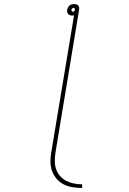

<svg xmlns="http://www.w3.org/2000/svg" viewBox="-20 -755 640 949"><path d="M386 174Q363 174 339.5 170.5Q316 167 296 157Q276 147 261 130Q246 113 238 92Q230 71 229.5 47.5Q229 24 233 0L346 -679Q344 -679 341.5 -678.5Q339 -678 337 -678Q331 -678 325.5 -680Q320 -682 316.5 -686Q313 -690 312 -695.5Q311 -701 312 -706Q313 -712 316 -718Q319 -724 324 -728Q329 -732 335 -733.5Q341 -735 347 -735Q352 -735 357.5 -733.5Q363 -732 366.5 -728Q370 -724 371 -718Q372 -712 371 -707L254 0Q251 21 251 42Q251 63 257.5 81.5Q264 100 277 115Q290 130 307.5 139Q325 148 345.5 152Q366 156 386 156ZM340 -697Q344 -697 347 -700Q350 -703 350 -707Q351 -710 349 -713Q347 -716 343 -716Q343 -716 343 -716Q343 -716 343 -716Q340 -716 337 -713Q334 -710 333 -707Q333 -703 335 -700Q337 -697 340 -697Z"/></svg>

Font: Iosevka Curly Thin Extended
Style: Italic
Weight: 100
Width: 7
Italic angle: -9°
Monospace: yes
Designer: Belleve Invis
Foundry: Belleve Invis
Version: Version 11.1.0; ttfautohint (v1.8.3)